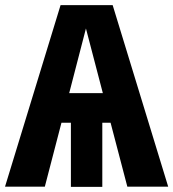

<svg xmlns="http://www.w3.org/2000/svg" viewBox="-31 -731 679 752"><path d="M-11.3 0 206.2 -710.8H410.3L627.7 0H467.7L402.1 -250.3H369.7V1H246.7V-250.3H209.7L144.6 0ZM305.6 -619.5 240 -366.2H371.8Z"/></svg>

Font: FiraCode Nerd Font
Style: Bold
Weight: 700
Designer: Carrois Corporate, Edenspiekermann AG, Nikita Prokopov
Foundry: Carrois Corporate, Edenspiekermann AG, Nikita Prokopov
Version: Version 6.002;Nerd Fonts 2.1.0